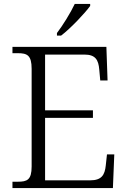

<svg xmlns="http://www.w3.org/2000/svg" viewBox="-20 -951 646 971"><path d="M268 -784V-771H289C337 -807 411 -886 436 -921V-931H358C337 -886 297 -822 268 -784ZM43 0H551L558 -170H521L515 -115C510 -66 494 -39 436 -39H208V-355H450V-393H208V-675H407C463 -675 478 -648 482 -599L487 -544H524L518 -714H43V-682H70C117 -682 140 -672 140 -603V-109C140 -41 117 -32 70 -32H43Z"/></svg>

Font: Noto Serif Ethiopic Light
Style: Regular
Weight: 300
Designer: Monotype Design Team
Foundry: Monotype Imaging Inc.
Version: Version 2.102